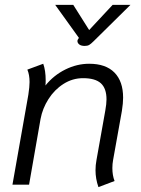

<svg xmlns="http://www.w3.org/2000/svg" viewBox="-20 -756 578 786"><path d="M371 -59Q371 -80 375 -101L411 -303Q416 -331 416 -349Q416 -394 393 -415Q370 -436 320 -436Q277 -436 240 -412.5Q203 -389 178.5 -350.5Q154 -312 146 -269L99 0H31L96 -368Q101 -401 101 -420Q101 -450 92 -471L157 -495Q167 -467 167 -427Q167 -413 166 -406Q200 -448 247.5 -471.5Q295 -495 345 -495Q413 -495 448.5 -459Q484 -423 484 -356Q484 -334 479 -302L443 -101Q440 -85 440 -68Q440 -38 449 -15L383 10Q371 -24 371 -59ZM297 -588Q297 -593 300 -596L303 -601L206 -736H280L345 -633L441 -736H514L363 -587Q352 -576 345 -572Q338 -568 327 -568Q312 -568 304.5 -574Q297 -580 297 -588Z"/></svg>

Font: Niramit Light
Style: Italic
Weight: 300
Italic angle: -10°
Designer: Katatrad Aksorn Co.,Ltd.
Foundry: Cadson Demak Co.,Ltd.
Version: Version 1.000; ttfautohint (v1.6)